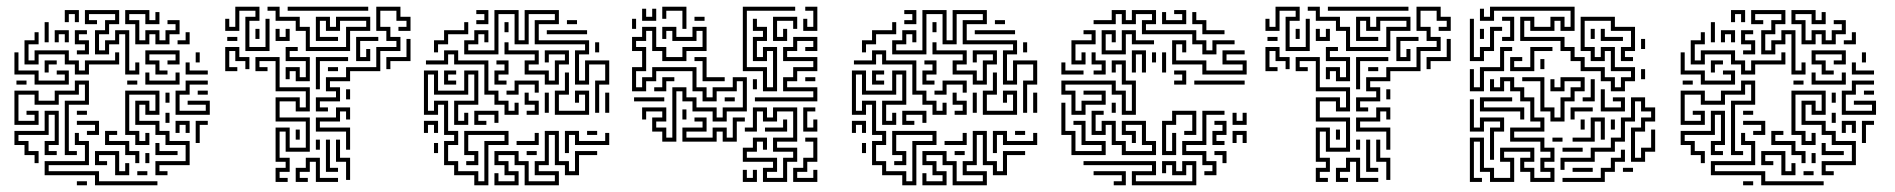

<svg xmlns="http://www.w3.org/2000/svg" viewBox="-20 -536 5646 572"><path d="M173 -470V-506H215V-470H203V-494H185V-470ZM353 -314V-434H335V-404H305V-374H263V-446H293V-476H323V-494H245V-476H269V-464H233V-506H335V-464H305V-434H275V-386H293V-416H323V-446H365V-326H383V-350H395V-314ZM383 -404V-464H353V-506H425V-476H443V-500H455V-464H413V-494H365V-476H395V-416H413V-446H455V-416H473V-446H503V-464H479V-476H515V-434H485V-404H443V-434H425V-404ZM113 -410V-470H125V-410ZM143 -410V-446H185V-410H173V-434H155V-410ZM209 -374V-386H233V-404H203V-446H239V-434H215V-416H245V-374ZM509 -404V-416H533V-440H545V-404ZM203 -314V-344H173V-374H95V-344H53V-416H83V-440H95V-404H65V-356H83V-386H185V-356H215V-326H233V-356H323V-380H335V-344H245V-314ZM443 -314V-344H413V-386H515V-344H479V-356H503V-374H425V-356H455V-326H479V-314ZM83 -284V-314H23V-380H35V-326H95V-296H173V-314H149V-326H185V-284ZM563 -350V-380H575V-350ZM113 -320V-356H149V-344H125V-320ZM533 -314V-350H545V-326H599V-314ZM413 -284V-320H425V-296H503V-320H515V-284ZM173 -74V-236H233V-284H215V-254H155V-224H83V-254H35V-176H83V-194H59V-206H95V-164H23V-266H95V-236H143V-266H203V-296H245V-224H185V-86H209V-74ZM503 -194V-266H533V-296H599V-284H545V-254H515V-206H593V-224H539V-236H605V-194ZM359 -284V-296H389V-284ZM29 -284V-296H59V-284ZM443 -14V-56H533V-104H473V-134H443V-164H383V-236H425V-206H443V-254H365V-146H395V-116H413V-140H425V-104H383V-134H353V-266H455V-194H413V-224H395V-176H455V-146H485V-116H545V-44H455V-26H479V-14ZM569 -254V-266H599V-254ZM473 -230V-260H485V-230ZM83 -50V-74H53V-104H23V-146H113V-206H155V-104H125V-86H149V-74H113V-116H143V-194H125V-134H35V-116H65V-86H95V-50ZM209 -194V-206H239V-194ZM473 -170V-200H485V-170ZM239 -134V-146H263V-164H209V-176H275V-134ZM503 -140V-176H545V-140H533V-164H515V-140ZM563 -110V-176H599V-164H575V-110ZM383 -50V-74H353V-104H293V-146H329V-134H305V-116H365V-86H395V-50ZM263 16V-14H113V-56H233V-104H203V-140H215V-116H245V-44H125V-26H275V4H449V16ZM443 -74V-110H455V-86H509V-74ZM323 -14V-74H275V-56H299V-44H263V-86H335V-26H353V-50H365V-14ZM413 -50V-80H425V-50ZM389 -14V-26H419V-14ZM209 16V4H239V16Z M711 -384V-486H741V-504H693V-444H651V-480H663V-456H681V-516H753V-474H723V-396H771V-480H783V-384ZM891 -384V-444H861V-474H801V-504H777V-516H813V-486H873V-456H903V-396H1011V-456H1071V-474H993V-444H951V-474H933V-426H987V-414H921V-486H963V-456H981V-486H1083V-444H1023V-384ZM837 -504V-516H1077V-504ZM921 -204V-246H981V-264H951V-306H1011V-336H1101V-396H1161V-414H1131V-444H1101V-516H1173V-486H1203V-444H1167V-456H1191V-474H1161V-504H1113V-456H1143V-426H1173V-384H1113V-324H1023V-294H963V-276H993V-234H933V-216H957V-204ZM741 -420V-450H753V-420ZM801 -414V-450H813V-426H831V-450H843V-414ZM657 -414V-426H687V-414ZM1041 -354V-426H1107V-414H1053V-366H1071V-390H1083V-354ZM1131 -330V-366H1191V-420H1203V-354H1143V-330ZM651 -324V-396H693V-366H723V-330H711V-354H681V-384H663V-336H687V-324ZM861 -294V-324H843V-300H831V-336H873V-306H891V-354H831V-396H867V-384H843V-366H903V-294ZM801 6V-36H831V-54H801V-156H843V-96H891V-174H801V-246H873V-216H891V-264H801V-354H753V-336H777V-324H741V-366H813V-276H903V-204H861V-234H813V-186H903V-84H831V-144H813V-66H843V-24H813V-6H837V6ZM921 -270V-366H1017V-354H933V-270ZM957 -324V-336H987V-324ZM1011 -240V-270H1023V-240ZM1011 -90V-144H921V-186H981V-216H1023V-180H1011V-204H993V-174H933V-156H1023V-90ZM861 -120V-150H873V-120ZM921 -90V-120H933V-90ZM951 -24V-120H963V-36H987V-24ZM1011 0V-54H981V-120H993V-66H1023V0ZM861 6V-36H891V-66H933V-6H987V6H921V-54H903V-24H873V-6H897V6Z M1753 -200V-296H1783V-344H1735V-284H1693V-386H1723V-404H1573V-476H1633V-494H1555V-404H1513V-494H1465V-374H1363V-416H1393V-446H1435V-410H1423V-434H1405V-404H1375V-386H1453V-506H1525V-416H1543V-506H1645V-464H1585V-416H1735V-374H1705V-296H1723V-356H1795V-284H1765V-200ZM1399 -464V-476H1423V-494H1399V-506H1435V-464ZM1669 -464V-476H1699V-464ZM1273 -380V-416H1303V-446H1363V-470H1375V-434H1315V-404H1285V-380ZM1483 -440V-470H1495V-440ZM1609 -434V-446H1729V-434ZM1603 -284V-314H1543V-356H1573V-374H1483V-410H1495V-386H1585V-344H1555V-326H1615V-296H1633V-356H1663V-374H1615V-350H1603V-386H1675V-344H1645V-284ZM1753 -380V-410H1765V-380ZM1483 -194V-224H1453V-254H1423V-344H1333V-374H1315V-344H1249V-356H1303V-386H1345V-356H1435V-266H1465V-236H1495V-206H1513V-230H1525V-194ZM1453 -284V-326H1483V-344H1459V-356H1495V-314H1465V-296H1489V-284ZM1393 16V-14H1333V-44H1303V-116H1333V-134H1303V-224H1285V-194H1243V-326H1285V-266H1363V-326H1405V-224H1345V-176H1363V-200H1375V-164H1333V-236H1393V-314H1375V-254H1273V-314H1255V-206H1273V-236H1315V-146H1345V-104H1315V-56H1345V-26H1405V4H1423V-116H1483V-134H1375V-86H1405V-44H1369V-56H1393V-74H1363V-146H1495V-104H1435V16ZM1303 -284V-326H1339V-314H1315V-296H1339V-284ZM1633 -194V-266H1663V-320H1675V-254H1645V-206H1723V-254H1705V-230H1693V-266H1735V-194ZM1489 -254V-266H1513V-296H1585V-260H1573V-284H1525V-254ZM1783 -200V-260H1795V-200ZM1549 -194V-206H1573V-224H1543V-260H1555V-236H1585V-194ZM1603 -200V-260H1615V-200ZM1393 -164V-206H1465V-170H1453V-194H1405V-176H1429V-164ZM1243 -140V-176H1285V-140H1273V-164H1255V-140ZM1453 16V-20H1465V4H1513V-14H1483V-44H1453V-86H1525V-56H1555V4H1633V-14H1573V-56H1603V-146H1645V-56H1675V-26H1693V-86H1759V-74H1705V-14H1663V-44H1633V-134H1615V-44H1585V-26H1645V16H1543V-44H1513V-74H1465V-56H1495V-26H1525V16ZM1663 -80V-146H1705V-116H1783V-140H1795V-104H1693V-134H1675V-80ZM1729 -134V-146H1759V-134ZM1519 -104V-116H1573V-140H1585V-104ZM1273 -80V-110H1285V-80ZM1549 -74V-86H1579V-74Z M2013 -450V-504H1965V-480H1953V-516H2025V-450ZM2253 -264V-324H2193V-516H2349V-504H2205V-336H2265V-276H2283V-384H2265V-354H2223V-426H2253V-444H2223V-480H2235V-456H2265V-414H2235V-366H2253V-396H2295V-264ZM2373 -444V-480H2385V-456H2403V-504H2379V-516H2415V-444ZM1893 -474V-510H1905V-486H1923V-510H1935V-474ZM2049 -474V-486H2079V-474ZM2283 -414V-486H2355V-450H2343V-474H2295V-426H2313V-450H2325V-414ZM1863 -450V-480H1875V-450ZM1953 -114V-144H1923V-186H1953V-204H1905V-180H1893V-216H1965V-174H1935V-156H1965V-126H1983V-276H2025V-246H2055V-216H2115V-186H2133V-216H2193V-294H2175V-264H2115V-234H2073V-264H2043V-324H1935V-294H1905V-264H1863V-336H1893V-384H1863V-426H1893V-456H1935V-396H1965V-366H2013V-396H2073V-444H2055V-414H1983V-444H1965V-420H1953V-456H1995V-426H2043V-456H2085V-384H2025V-354H1953V-384H1923V-444H1905V-414H1875V-396H1905V-324H1875V-276H1893V-306H1923V-336H2055V-276H2085V-246H2103V-276H2163V-306H2205V-204H2145V-174H2103V-204H2043V-234H2013V-264H1995V-114ZM2229 -234V-246H2403V-264H2313V-306H2343V-336H2403V-354H2313V-396H2343V-426H2415V-384H2379V-396H2403V-414H2355V-384H2325V-366H2415V-324H2355V-294H2325V-276H2415V-234ZM2073 -294V-354H2049V-366H2085V-306H2139V-294ZM1929 -264V-276H1953V-306H1989V-294H1965V-264ZM2379 -294V-306H2409V-294ZM2223 -270V-300H2235V-270ZM2139 -234V-246H2169V-234ZM1869 -234V-246H1959V-234ZM2253 6V-36H2283V-54H2193V-96H2223V-126H2265V-90H2253V-114H2235V-84H2205V-66H2295V-24H2265V-6H2313V-66H2343V-84H2283V-126H2343V-204H2295V-174H2253V-204H2235V-144H2199V-156H2223V-216H2265V-186H2283V-216H2355V-114H2295V-96H2355V-54H2325V6ZM2373 -144V-216H2409V-204H2385V-156H2403V-180H2415V-144ZM2013 -180V-210H2025V-180ZM2013 -114V-156H2073V-174H2049V-186H2085V-144H2025V-126H2103V-156H2145V-126H2163V-186H2199V-174H2175V-114H2133V-144H2115V-114ZM2259 -144V-156H2313V-180H2325V-144ZM2343 6V-36H2373V-66H2403V-114H2379V-126H2415V-54H2385V-24H2355V-6H2403V-30H2415V6ZM2193 6V-30H2205V-6H2223V-30H2235V6Z M3028 -200V-296H3058V-344H3010V-284H2968V-386H2998V-404H2848V-476H2908V-494H2830V-404H2788V-494H2740V-374H2638V-416H2668V-446H2710V-410H2698V-434H2680V-404H2650V-386H2728V-506H2800V-416H2818V-506H2920V-464H2860V-416H3010V-374H2980V-296H2998V-356H3070V-284H3040V-200ZM2674 -464V-476H2698V-494H2674V-506H2710V-464ZM2944 -464V-476H2974V-464ZM2548 -380V-416H2578V-446H2638V-470H2650V-434H2590V-404H2560V-380ZM2758 -440V-470H2770V-440ZM2884 -434V-446H3004V-434ZM2878 -284V-314H2818V-356H2848V-374H2758V-410H2770V-386H2860V-344H2830V-326H2890V-296H2908V-356H2938V-374H2890V-350H2878V-386H2950V-344H2920V-284ZM3028 -380V-410H3040V-380ZM2758 -194V-224H2728V-254H2698V-344H2608V-374H2590V-344H2524V-356H2578V-386H2620V-356H2710V-266H2740V-236H2770V-206H2788V-230H2800V-194ZM2728 -284V-326H2758V-344H2734V-356H2770V-314H2740V-296H2764V-284ZM2668 16V-14H2608V-44H2578V-116H2608V-134H2578V-224H2560V-194H2518V-326H2560V-266H2638V-326H2680V-224H2620V-176H2638V-200H2650V-164H2608V-236H2668V-314H2650V-254H2548V-314H2530V-206H2548V-236H2590V-146H2620V-104H2590V-56H2620V-26H2680V4H2698V-116H2758V-134H2650V-86H2680V-44H2644V-56H2668V-74H2638V-146H2770V-104H2710V16ZM2578 -284V-326H2614V-314H2590V-296H2614V-284ZM2908 -194V-266H2938V-320H2950V-254H2920V-206H2998V-254H2980V-230H2968V-266H3010V-194ZM2764 -254V-266H2788V-296H2860V-260H2848V-284H2800V-254ZM3058 -200V-260H3070V-200ZM2824 -194V-206H2848V-224H2818V-260H2830V-236H2860V-194ZM2878 -200V-260H2890V-200ZM2668 -164V-206H2740V-170H2728V-194H2680V-176H2704V-164ZM2518 -140V-176H2560V-140H2548V-164H2530V-140ZM2728 16V-20H2740V4H2788V-14H2758V-44H2728V-86H2800V-56H2830V4H2908V-14H2848V-56H2878V-146H2920V-56H2950V-26H2968V-86H3034V-74H2980V-14H2938V-44H2908V-134H2890V-44H2860V-26H2920V16H2818V-44H2788V-74H2740V-56H2770V-26H2800V16ZM2938 -80V-146H2980V-116H3058V-140H3070V-104H2968V-134H2950V-80ZM3004 -134V-146H3034V-134ZM2794 -104V-116H2848V-140H2860V-104ZM2548 -80V-110H2560V-80ZM2824 -74V-86H2854V-74Z M3562 -374V-404H3532V-434H3382V-476H3412V-494H3364V-464H3322V-494H3304V-464H3238V-476H3292V-506H3334V-476H3352V-506H3424V-464H3394V-446H3544V-416H3574V-386H3592V-416H3658V-404H3604V-374ZM3442 -464V-500H3454V-476H3502V-494H3478V-506H3514V-464ZM3562 -434V-464H3532V-500H3544V-476H3574V-446H3628V-434ZM3172 -344V-416H3232V-434H3208V-446H3244V-404H3184V-356H3202V-380H3214V-344ZM3262 -374V-446H3304V-410H3292V-434H3274V-386H3322V-446H3364V-416H3418V-404H3352V-434H3334V-374ZM3562 -314V-344H3472V-416H3514V-380H3502V-404H3484V-356H3574V-326H3682V-344H3622V-386H3688V-374H3634V-356H3694V-314ZM3352 -320V-386H3394V-320H3382V-374H3364V-320ZM3238 -314V-326H3262V-344H3232V-380H3244V-356H3274V-314ZM3412 -350V-380H3424V-350ZM3442 -320V-380H3454V-320ZM3172 -194V-254H3142V-296H3304V-266H3334V-206H3352V-284H3322V-344H3304V-320H3292V-356H3334V-296H3364V-194H3322V-254H3292V-284H3154V-266H3184V-206H3202V-236H3262V-254H3208V-266H3274V-224H3214V-194ZM3142 -314V-350H3154V-326H3208V-314ZM3478 -284V-296H3502V-314H3478V-326H3514V-284ZM3538 -284V-296H3688V-284ZM3172 -74V-134H3142V-230H3154V-146H3184V-86H3262V-104H3202V-164H3178V-176H3214V-116H3274V-74ZM3292 -200V-230H3304V-200ZM3322 -74V-104H3292V-164H3274V-134H3232V-206H3268V-194H3244V-146H3262V-176H3304V-116H3334V-86H3412V-104H3382V-164H3334V-146H3364V-110H3352V-134H3322V-176H3394V-116H3424V-74ZM3442 -74V-176H3472V-206H3544V-134H3508V-146H3532V-194H3484V-164H3454V-86H3472V-140H3484V-74ZM3568 -14V-26H3592V-44H3562V-74H3502V-116H3562V-206H3628V-194H3574V-104H3514V-86H3574V-56H3604V-14ZM3652 -164V-200H3664V-176H3682V-200H3694V-164ZM3592 -104V-146H3622V-164H3598V-176H3634V-134H3604V-116H3628V-104ZM3652 -110V-146H3694V-110H3682V-134H3664V-110ZM3622 -50V-74H3598V-86H3634V-50ZM3352 16V-26H3412V-44H3208V-56H3424V-14H3364V4H3532V-44H3514V-14H3472V-44H3454V-20H3442V-56H3484V-26H3502V-56H3544V16ZM3298 16V4H3322V-14H3238V-26H3334V16Z M3810 -384V-486H3840V-504H3792V-444H3750V-480H3762V-456H3780V-516H3852V-474H3822V-396H3870V-480H3882V-384ZM3990 -384V-444H3960V-474H3900V-504H3876V-516H3912V-486H3972V-456H4002V-396H4110V-456H4170V-474H4092V-444H4050V-474H4032V-426H4086V-414H4020V-486H4062V-456H4080V-486H4182V-444H4122V-384ZM3936 -504V-516H4176V-504ZM4020 -204V-246H4080V-264H4050V-306H4110V-336H4200V-396H4260V-414H4230V-444H4200V-516H4272V-486H4302V-444H4266V-456H4290V-474H4260V-504H4212V-456H4242V-426H4272V-384H4212V-324H4122V-294H4062V-276H4092V-234H4032V-216H4056V-204ZM3840 -420V-450H3852V-420ZM3900 -414V-450H3912V-426H3930V-450H3942V-414ZM3756 -414V-426H3786V-414ZM4140 -354V-426H4206V-414H4152V-366H4170V-390H4182V-354ZM4230 -330V-366H4290V-420H4302V-354H4242V-330ZM3750 -324V-396H3792V-366H3822V-330H3810V-354H3780V-384H3762V-336H3786V-324ZM3960 -294V-324H3942V-300H3930V-336H3972V-306H3990V-354H3930V-396H3966V-384H3942V-366H4002V-294ZM3900 6V-36H3930V-54H3900V-156H3942V-96H3990V-174H3900V-246H3972V-216H3990V-264H3900V-354H3852V-336H3876V-324H3840V-366H3912V-276H4002V-204H3960V-234H3912V-186H4002V-84H3930V-144H3912V-66H3942V-24H3912V-6H3936V6ZM4020 -270V-366H4116V-354H4032V-270ZM4056 -324V-336H4086V-324ZM4110 -240V-270H4122V-240ZM4110 -90V-144H4020V-186H4080V-216H4122V-180H4110V-204H4092V-174H4032V-156H4122V-90ZM3960 -120V-150H3972V-120ZM4020 -90V-120H4032V-90ZM4050 -24V-120H4062V-36H4086V-24ZM4110 0V-54H4080V-120H4092V-66H4122V0ZM3960 6V-36H3990V-66H4032V-6H4086V6H4020V-54H4002V-24H3972V-6H3996V6Z M4779 -264V-294H4749V-324H4689V-354H4659V-384H4629V-414H4509V-486H4551V-456H4599V-486H4641V-456H4659V-504H4431V-474H4389V-510H4401V-486H4419V-516H4671V-444H4629V-474H4611V-444H4539V-474H4521V-426H4641V-396H4671V-366H4701V-336H4761V-306H4791V-276H4809V-306H4839V-324H4779V-384H4761V-354H4719V-384H4689V-486H4791V-456H4851V-384H4821V-366H4845V-354H4809V-396H4839V-444H4779V-474H4701V-396H4731V-366H4749V-396H4791V-336H4851V-294H4821V-264ZM4455 -414V-426H4479V-474H4455V-486H4491V-414ZM4359 -354V-480H4371V-366H4389V-396H4419V-456H4455V-444H4431V-384H4401V-354ZM4389 -420V-450H4401V-420ZM4719 -420V-450H4731V-420ZM4749 -414V-450H4761V-426H4815V-414ZM4869 -390V-420H4881V-390ZM4359 -264V-330H4371V-276H4389V-336H4449V-396H4485V-384H4461V-324H4401V-264ZM4479 -324V-366H4515V-354H4491V-336H4539V-396H4605V-384H4551V-324ZM4569 -330V-360H4581V-330ZM4869 -300V-330H4881V-300ZM4599 -174V-204H4569V-294H4515V-306H4581V-216H4611V-186H4629V-246H4659V-276H4689V-294H4641V-264H4599V-300H4611V-276H4629V-306H4701V-264H4671V-234H4641V-174ZM4359 6V-126H4401V-36H4431V-6H4479V-54H4449V-96H4551V-54H4521V-36H4551V-6H4599V-24H4569V-66H4599V-84H4569V-114H4479V-156H4569V-174H4539V-234H4509V-264H4479V-294H4461V-264H4419V-300H4431V-276H4449V-306H4491V-276H4521V-246H4551V-186H4581V-144H4491V-126H4581V-96H4611V-54H4581V-36H4611V6H4539V-24H4509V-66H4539V-84H4461V-66H4491V6H4419V-24H4389V-114H4371V-6H4395V6ZM4695 -234V-246H4719V-300H4731V-234ZM4749 -204V-270H4761V-216H4809V-234H4785V-246H4821V-204ZM4509 -180V-204H4389V-246H4485V-234H4401V-216H4521V-180ZM4629 -30V-66H4719V-96H4779V-126H4809V-186H4839V-246H4881V-216H4911V-174H4881V-144H4851V-66H4869V-96H4899V-150H4911V-84H4881V-54H4839V-156H4869V-186H4899V-204H4869V-234H4851V-174H4821V-114H4791V-84H4731V-54H4641V-30ZM4419 -60V-156H4449V-174H4401V-144H4359V-240H4371V-156H4389V-186H4461V-144H4431V-60ZM4659 -180V-216H4725V-204H4671V-180ZM4665 -114V-126H4719V-186H4761V-120H4749V-174H4731V-114ZM4689 -150V-180H4701V-150ZM4779 -150V-180H4791V-150ZM4605 -114V-126H4635V-114ZM4635 -84V-96H4695V-84ZM4635 6V-6H4749V-36H4779V-66H4809V-90H4821V-54H4791V-24H4761V6ZM4665 -24V-36H4725V-24ZM4815 -24V-36H4845V-24Z M5137 -470V-506H5179V-470H5167V-494H5149V-470ZM5317 -314V-434H5299V-404H5269V-374H5227V-446H5257V-476H5287V-494H5209V-476H5233V-464H5197V-506H5299V-464H5269V-434H5239V-386H5257V-416H5287V-446H5329V-326H5347V-350H5359V-314ZM5347 -404V-464H5317V-506H5389V-476H5407V-500H5419V-464H5377V-494H5329V-476H5359V-416H5377V-446H5419V-416H5437V-446H5467V-464H5443V-476H5479V-434H5449V-404H5407V-434H5389V-404ZM5077 -410V-470H5089V-410ZM5107 -410V-446H5149V-410H5137V-434H5119V-410ZM5173 -374V-386H5197V-404H5167V-446H5203V-434H5179V-416H5209V-374ZM5473 -404V-416H5497V-440H5509V-404ZM5167 -314V-344H5137V-374H5059V-344H5017V-416H5047V-440H5059V-404H5029V-356H5047V-386H5149V-356H5179V-326H5197V-356H5287V-380H5299V-344H5209V-314ZM5407 -314V-344H5377V-386H5479V-344H5443V-356H5467V-374H5389V-356H5419V-326H5443V-314ZM5047 -284V-314H4987V-380H4999V-326H5059V-296H5137V-314H5113V-326H5149V-284ZM5527 -350V-380H5539V-350ZM5077 -320V-356H5113V-344H5089V-320ZM5497 -314V-350H5509V-326H5563V-314ZM5377 -284V-320H5389V-296H5467V-320H5479V-284ZM5137 -74V-236H5197V-284H5179V-254H5119V-224H5047V-254H4999V-176H5047V-194H5023V-206H5059V-164H4987V-266H5059V-236H5107V-266H5167V-296H5209V-224H5149V-86H5173V-74ZM5467 -194V-266H5497V-296H5563V-284H5509V-254H5479V-206H5557V-224H5503V-236H5569V-194ZM5323 -284V-296H5353V-284ZM4993 -284V-296H5023V-284ZM5407 -14V-56H5497V-104H5437V-134H5407V-164H5347V-236H5389V-206H5407V-254H5329V-146H5359V-116H5377V-140H5389V-104H5347V-134H5317V-266H5419V-194H5377V-224H5359V-176H5419V-146H5449V-116H5509V-44H5419V-26H5443V-14ZM5533 -254V-266H5563V-254ZM5437 -230V-260H5449V-230ZM5047 -50V-74H5017V-104H4987V-146H5077V-206H5119V-104H5089V-86H5113V-74H5077V-116H5107V-194H5089V-134H4999V-116H5029V-86H5059V-50ZM5173 -194V-206H5203V-194ZM5437 -170V-200H5449V-170ZM5203 -134V-146H5227V-164H5173V-176H5239V-134ZM5467 -140V-176H5509V-140H5497V-164H5479V-140ZM5527 -110V-176H5563V-164H5539V-110ZM5347 -50V-74H5317V-104H5257V-146H5293V-134H5269V-116H5329V-86H5359V-50ZM5227 16V-14H5077V-56H5197V-104H5167V-140H5179V-116H5209V-44H5089V-26H5239V4H5413V16ZM5407 -74V-110H5419V-86H5473V-74ZM5287 -14V-74H5239V-56H5263V-44H5227V-86H5299V-26H5317V-50H5329V-14ZM5377 -50V-80H5389V-50ZM5353 -14V-26H5383V-14ZM5173 16V4H5203V16Z"/></svg>

Font: Rubik Maze
Style: Regular
Weight: 400
Designer: Hubert and Fischer, NaN
Foundry: Hubert and Fischer, NaN
Version: Version 2.200